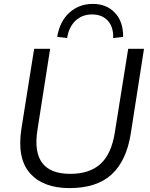

<svg xmlns="http://www.w3.org/2000/svg" viewBox="-20 -955 768 984"><path d="M336 9Q201 9 133.5 -67.5Q66 -144 90 -297L155 -705H237L172 -290Q136 -64 340 -64Q438 -64 494 -114Q550 -164 568 -273L637 -705H718L650 -269Q628 -131 552 -61Q476 9 336 9ZM324 -760 273 -766Q286 -845 335.5 -890Q385 -935 456 -935Q526 -935 569 -889.5Q612 -844 611 -766L560 -760Q562 -817 532.5 -849Q503 -881 452 -881Q401 -881 367 -849Q333 -817 324 -760Z"/></svg>

Font: Nunito Sans
Style: Italic
Weight: 400
Italic angle: -9°
Designer: Vernon Adams
Foundry: Vernon Adams
Version: Version 3.006; ttfautohint (v1.8.3)